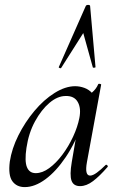

<svg xmlns="http://www.w3.org/2000/svg" viewBox="-20 -751 477 784"><path d="M81 13Q48 13 30.5 -11Q13 -35 20 -91Q28 -144 55 -198Q82 -252 120.5 -298Q159 -344 203 -371.5Q247 -399 287 -399Q306 -399 325 -392Q344 -385 357.5 -369.5Q371 -354 373 -328L325 -357Q339 -359 356 -373.5Q373 -388 381 -407Q383 -410 388.5 -408.5Q394 -407 393 -405L335 -89Q325 -34 348 -34Q359 -34 375.5 -46Q392 -58 411 -77Q414 -80 418 -76Q422 -72 419 -69Q387 -32 360 -11.5Q333 9 307 9Q280 9 272 -13.5Q264 -36 273 -89L297 -229L315 -246Q288 -168 248.5 -109.5Q209 -51 165.5 -19Q122 13 81 13ZM126 -44Q153 -44 181 -64.5Q209 -85 234.5 -119Q260 -153 278.5 -193Q297 -233 304 -269Q312 -309 297.5 -334.5Q283 -360 248 -359Q215 -359 182 -331Q149 -303 123 -255.5Q97 -208 88 -147Q80 -93 90 -68.5Q100 -44 126 -44ZM348 -726 370 -477Q370 -475 364.5 -474.5Q359 -474 359 -476L320 -616L230 -474Q229 -471 224 -473Q219 -475 220 -477L330 -726Q332 -731 340 -731Q348 -731 348 -726Z"/></svg>

Font: Cormorant Garamond Light Medium
Style: Italic
Weight: 500
Italic angle: -10°
Version: Version 4.001